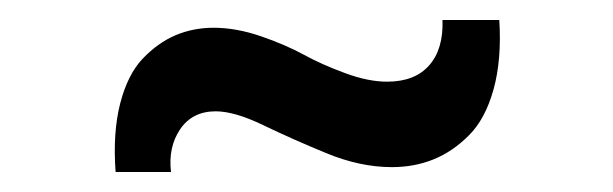

<svg xmlns="http://www.w3.org/2000/svg" viewBox="-20 -460 616 193"><path d="M96.2 -287.1Q93.3 -326.7 100.8 -356Q108.4 -385.3 123.5 -401.1Q138.7 -417 156.5 -424.6Q174.3 -432.1 194.8 -432.1Q217.3 -432.1 242.2 -423.6Q267.1 -415 285.4 -405Q303.7 -395 326.9 -386.5Q350.1 -377.9 369.1 -377.9Q397 -377.9 411.4 -394.3Q425.8 -410.6 424.8 -439.9H481.9Q484.4 -399.9 476.1 -370.1Q467.8 -340.3 451.4 -324Q435.1 -307.6 415.8 -299.8Q396.5 -292 374 -292Q341.8 -292 307.6 -306.2Q273.4 -320.3 244.6 -334.2Q215.8 -348.1 196.8 -348.1Q173.3 -348.1 161.1 -330.1Q148.9 -312 151.9 -287.1Z"/></svg>

Font: Lumene Sans Medium
Style: Regular
Weight: 500
Designer: Deni Anggara
Version: Version 1.003;Glyphs 3.1.2 (3151)